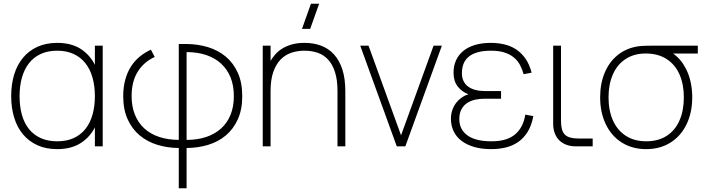

<svg xmlns="http://www.w3.org/2000/svg" viewBox="-20 -785 3784 1030"><path d="M531 -540V0H489V-101.5Q460.5 -46.5 410.2 -15.8Q360 15 287 15Q226.5 15 180.5 -6Q134.5 -27 103.2 -64.5Q72 -102 56 -154.2Q40 -206.5 40 -269Q40 -333 56.2 -385.8Q72.5 -438.5 104 -476Q135.5 -513.5 181.5 -534.2Q227.5 -555 287 -555Q361 -555 411 -523.8Q461 -492.5 489 -437.5V-540ZM287 -513Q236 -513 198 -495.2Q160 -477.5 135 -445.2Q110 -413 97.5 -368.2Q85 -323.5 85 -269Q85 -214 97.5 -169.2Q110 -124.5 135.2 -93Q160.5 -61.5 198.5 -44.2Q236.5 -27 287 -27Q338.5 -27 376.5 -44.8Q414.5 -62.5 439.5 -94.8Q464.5 -127 476.8 -171.5Q489 -216 489 -269Q489 -324 476.2 -369Q463.5 -414 438 -446Q412.5 -478 374.8 -495.5Q337 -513 287 -513Z M939 9Q878 8.5 823.8 -8.2Q769.5 -25 729 -59Q688.5 -93 664.8 -145.2Q641 -197.5 641 -269.5Q641 -317.5 651.8 -357Q662.5 -396.5 682 -427.2Q701.5 -458 729 -480.8Q756.5 -503.5 789.5 -518.5L810 -479.5Q751 -452.5 718.5 -399.8Q686 -347 686 -269.5Q686 -213.5 703.8 -169.8Q721.5 -126 754.2 -96Q787 -66 833.8 -50.5Q880.5 -35 939 -34.5V-549H981Q1042.5 -548.5 1096.8 -531.8Q1151 -515 1191.5 -481Q1232 -447 1255.8 -394.5Q1279.5 -342 1279.5 -269.5Q1279.5 -197 1255.8 -144.8Q1232 -92.5 1191.5 -58.5Q1151 -24.5 1096.8 -8Q1042.5 8.5 981 9V225H939ZM981 -34.5Q1039.5 -34.5 1086.2 -50.2Q1133 -66 1166 -95.8Q1199 -125.5 1216.8 -169.2Q1234.5 -213 1234.5 -269.5Q1234.5 -326 1216.8 -369.8Q1199 -413.5 1166 -443.8Q1133 -474 1086.2 -489.8Q1039.5 -505.5 981 -505.5Z M1644 -630H1600L1648 -765H1692ZM1790.5 -296Q1790.5 -357 1777 -398.5Q1763.5 -440 1740 -465.5Q1716.5 -491 1684 -502Q1651.5 -513 1613.5 -513Q1576 -513 1543 -502Q1510 -491 1485.2 -465.5Q1460.5 -440 1446 -398.5Q1431.5 -357 1431.5 -296V0H1389.5V-540H1431.5V-458.5Q1440.5 -473.5 1454.5 -490.5Q1468.5 -507.5 1490 -521.8Q1511.5 -536 1542 -545.5Q1572.5 -555 1613.5 -555Q1662.5 -555 1703 -539.8Q1743.5 -524.5 1772.2 -492.5Q1801 -460.5 1816.8 -411.8Q1832.5 -363 1832.5 -296V0H1790.5Z M2108.5 0 1912.5 -540H1957L2131.5 -59L2306 -540H2350.5L2154.5 0Z M2615 15Q2657.5 15 2694.8 5.8Q2732 -3.5 2761.5 -24.5Q2791 -45.5 2811.5 -79.2Q2832 -113 2841 -162L2798 -170Q2787.5 -102 2743.8 -64.5Q2700 -27 2617 -27Q2531 -27 2487.5 -58.8Q2444 -90.5 2444 -146Q2444 -176.5 2454.8 -197.2Q2465.5 -218 2484 -231Q2502.5 -244 2527.3 -249.8Q2552 -255.5 2580 -255.5H2668V-296.5H2580Q2553 -296.5 2530.5 -302.5Q2508 -308.5 2491.8 -320.2Q2475.5 -332 2466.8 -350Q2458 -368 2458 -392Q2458 -420 2466.5 -442.2Q2475 -464.5 2493.8 -480.2Q2512.5 -496 2542.3 -504.5Q2572 -513 2615 -513Q2656.5 -513 2686 -503.5Q2715.5 -494 2736 -477.2Q2756.5 -460.5 2769 -437.5Q2781.5 -414.5 2789 -387L2832 -395Q2820 -441 2798 -471.8Q2776 -502.5 2747.3 -521Q2718.5 -539.5 2684.3 -547.2Q2650 -555 2613 -555Q2565 -555 2527.8 -543.8Q2490.5 -532.5 2465 -511.5Q2439.5 -490.5 2426.3 -461Q2413 -431.5 2413 -395Q2413 -350 2435.5 -321Q2458 -292 2493 -279.5Q2474.5 -274 2457.5 -262.2Q2440.5 -250.5 2427.5 -233.8Q2414.5 -217 2406.8 -195.2Q2399 -173.5 2399 -148Q2399 -111.5 2413.3 -81.5Q2427.5 -51.5 2455.3 -30Q2483 -8.5 2523 3.2Q2563 15 2615 15Z M3159.5 0H3068Q3040.5 0 3018 -8.5Q2995.5 -17 2980 -32.5Q2964.5 -48 2956 -70.5Q2947.5 -93 2947.5 -120.5V-540H2989.5V-138Q2989.5 -111 2994.2 -92.8Q2999 -74.5 3010 -63.2Q3021 -52 3039 -47Q3057 -42 3083.5 -42H3159.5Z M3446.5 15Q3372 15 3316 -20.2Q3260 -55.5 3229.8 -118.5Q3199.5 -181.5 3199.5 -263Q3199.5 -337.5 3224.5 -396.2Q3249.5 -455 3296 -491.5Q3342.5 -528 3406.5 -537Q3422.5 -539 3444.8 -539.5Q3467 -540 3486.5 -540H3723.5V-498H3590.5Q3633 -468.5 3660 -416Q3693.5 -349.5 3693.5 -263Q3693.5 -181.5 3663.2 -118.5Q3633 -55.5 3577 -20.2Q3521 15 3446.5 15ZM3446.5 -27Q3511 -27 3556.5 -56.2Q3602 -85.5 3625.2 -138.8Q3648.5 -192 3648.5 -263Q3648.5 -333 3625.2 -385.8Q3602 -438.5 3556.5 -468Q3511 -497.5 3446.5 -498Q3445.5 -498 3444.5 -498Q3381 -498 3335.8 -468.2Q3290.5 -438.5 3267.5 -385Q3244.5 -331.5 3244.5 -263Q3244.5 -191.5 3268.5 -138.2Q3292.5 -85 3338 -56Q3383.5 -27 3446.5 -27Z"/></svg>

Font: Vela Sans ExtLt
Style: Regular
Weight: 200
Designer: Principal design: Mikhail Sharanda - project Manrope.
Design modification: Ravid Balaliev
Foundry: Mikhail Sharanda
Version: Version 1.001